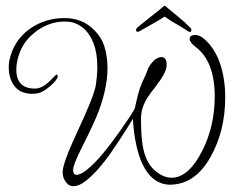

<svg xmlns="http://www.w3.org/2000/svg" viewBox="-20 -621 800 659"><path d="M232 18Q215 18 205 2Q195 -11 195 -30Q195 -61 246 -170Q302 -289 309 -329Q311 -344 312.5 -359Q314 -374 314 -389Q314 -449 295 -486Q272 -533 226 -545Q220 -546 214 -546.5Q208 -547 201 -547Q153 -547 109 -517Q61 -483 45 -433Q36 -406 36 -382Q36 -317 100 -317Q125 -317 152 -344L172 -364Q173 -365 173.5 -365Q174 -365 174 -365Q176 -365 177.5 -362Q179 -359 178 -357Q175 -348 163.5 -336Q152 -324 137.5 -314Q123 -304 111 -301Q107 -300 101 -299.5Q95 -299 89 -299Q74 -299 57 -305Q40 -311 27 -329Q10 -355 10 -390Q10 -396 10.5 -402Q11 -408 12 -413Q27 -484 85 -524Q137 -559 201 -559Q264 -559 304 -517Q330 -491 339.5 -457.5Q349 -424 349 -388Q349 -321 319 -240Q303 -198 262 -117Q231 -56 231 -38Q231 -31 233.5 -26Q236 -21 242 -21Q257 -21 278.5 -38.5Q300 -56 322 -81Q344 -106 361 -129Q374 -146 392 -171.5Q410 -197 425 -219.5Q440 -242 443 -250Q448 -274 453.5 -295.5Q459 -317 467 -336L478 -360Q483 -370 488 -385Q495 -400 509 -414Q522 -425 534 -425Q552 -425 552 -399Q552 -377 530 -346L509 -317Q503 -310 497.5 -302.5Q492 -295 487 -287Q464 -252 464 -214Q464 -152 470 -120Q479 -66 509 -38Q539 -11 569 -11Q627 -11 674 -103Q717 -188 717 -290Q717 -412 650 -461Q631 -476 631 -487Q631 -501 650 -501Q662 -501 675 -492Q713 -463 734 -407Q753 -353 753 -287Q753 -172 703 -83Q651 11 565 13Q502 13 468 -60Q442 -117 436 -213Q431 -204 417 -182Q403 -160 386.5 -135Q370 -110 356 -90Q339 -66 317 -41Q295 -16 273 1Q251 18 232 18ZM452 -512Q447 -512 447 -518Q447 -522 451 -526Q471 -543 498 -564Q525 -585 540 -598Q543 -601 545 -601Q547 -601 550 -598Q565 -585 590.5 -564.5Q616 -544 633 -526Q637 -522 637 -517Q637 -514 634 -512Q631 -510 625 -514Q612 -523 588.5 -536.5Q565 -550 545 -564Q525 -551 500.5 -537.5Q476 -524 459 -514Q456 -512 452 -512Z"/></svg>

Font: Puppies Play
Style: Regular
Weight: 400
Designer: Robert E. Leuschke
Foundry: Robert E. Leuschke
Version: Version 1.010; ttfautohint (v1.8.3)